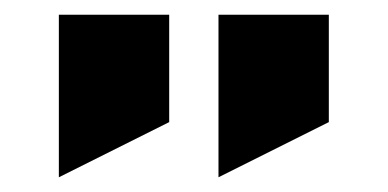

<svg xmlns="http://www.w3.org/2000/svg" viewBox="-20 -763 527 261"><path d="M210 -743V-597L60 -522V-743ZM427 -743V-597L277 -522V-743Z"/></svg>

Font: Aneo
Style: Bold
Weight: 700
Designer: Anastasios Pappas
Foundry: Anastasios Pappas
Version: Version 1.000